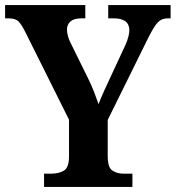

<svg xmlns="http://www.w3.org/2000/svg" viewBox="-20 -734 690 754"><path d="M153 0V-52H181Q211 -52 231 -64Q251 -76 251 -119V-264L79 -609Q64 -639 52 -650.5Q40 -662 12 -662H0V-714H315V-662H300Q271 -662 257 -650Q243 -638 243 -618Q243 -606 247 -591.5Q251 -577 258 -564L327 -424Q341 -395 350 -371.5Q359 -348 367 -325Q376 -349 389.5 -378.5Q403 -408 418 -440L471 -554Q481 -576 484.5 -591Q488 -606 488 -615Q488 -662 426 -662H405V-714H650V-662H639Q615 -662 600 -646.5Q585 -631 562 -585L403 -263V-121Q403 -76 421.5 -64Q440 -52 465 -52H500V0Z"/></svg>

Font: Noto Serif Khmer SemiCondensed
Style: Bold
Weight: 700
Width: 4
Designer: Danh Hong and the Monotype Design Team
Foundry: Monotype Imaging Inc.
Version: Version 2.004; ttfautohint (v1.8.4.7-5d5b)